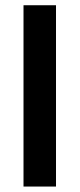

<svg xmlns="http://www.w3.org/2000/svg" viewBox="-20 -702 299 722"><path d="M190.6 -682.3H68.4V-0.5H190.6Z"/></svg>

Font: Vazirmatn NL
Style: Regular
Weight: 400
Designer: Saber Rastikerdar
Foundry: Saber Rastikerdar
Version: Version 33.003